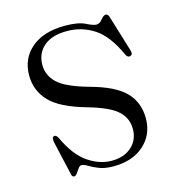

<svg xmlns="http://www.w3.org/2000/svg" viewBox="-78 -529 563 608"><g transform="rotate(-15 203.0 -225.0)"><path d="M220.5 -8Q261.5 -8 286.2 -30.2Q311 -52.5 311 -88.5Q311 -123.5 285.2 -147.5Q259.5 -171.5 190 -191.5Q104.5 -215.5 71 -251.2Q37.5 -287 37.5 -336Q37.5 -392 77.5 -425.8Q117.5 -459.5 187 -459.5Q231 -459.5 253.2 -448.2Q275.5 -437 285.5 -437Q296 -437 305 -448.5Q314 -460 321.5 -460Q328 -460 331.5 -450.5L368 -331Q372.5 -317 364 -313.5Q355.5 -310 349.5 -320Q318.5 -389 278.2 -415.2Q238 -441.5 189 -441.5Q139.5 -441.5 113 -418.5Q86.5 -395.5 86.5 -357.5Q86.5 -324 112.2 -298.8Q138 -273.5 213 -252.5Q292.5 -231 326 -196.8Q359.5 -162.5 359.5 -110Q359.5 -57 322 -23.2Q284.5 10.5 221.5 10.5Q193.5 10.5 174.8 3Q156 -4.5 143.8 -12Q131.5 -19.5 124 -19.5Q118 -19.5 113 -12.2Q108 -5 103 2Q98 9 93 9Q86 9 84.5 0L59.5 -109.5Q55.5 -128 63 -130.5Q70.5 -133.5 77 -121Q105.5 -59.5 143.5 -33.8Q181.5 -8 220.5 -8Z"/></g></svg>

Font: Fraunces 72pt S000 Light
Style: Regular
Weight: 300
Version: Version 1.000; ttfautohint (v1.8.3)